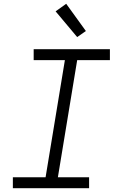

<svg xmlns="http://www.w3.org/2000/svg" viewBox="-20 -995 640 1015"><path d="M48 0V-58H221L323 -677H158V-735H561V-677H388L286 -58H451V0ZM388 -799 274 -935 330 -975 434 -831Z"/></svg>

Font: Iosevka Curly Slab LtEx
Style: Italic
Weight: 300
Width: 7
Italic angle: -9°
Monospace: yes
Designer: Belleve Invis
Foundry: Belleve Invis
Version: Version 11.1.0; ttfautohint (v1.8.3)